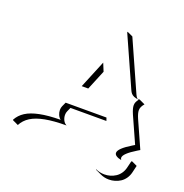

<svg xmlns="http://www.w3.org/2000/svg" viewBox="-154 -638 907 946"><g transform="rotate(20 299.0 -165.0)"><path d="M-26.4 77.6Q-12.2 51 14.6 33.8Q41.5 16.6 85.8 7.6Q130.1 -1.5 194.3 -2Q184.6 -9.5 179.3 -21.9Q174.1 -34.2 174.1 -46.6Q174.1 -58.1 178 -66.7L188.5 -89.8H402.6L408 -73.7H219.7L210 -52Q206.1 -43.7 206.1 -32.7Q206.1 -18.3 212.6 -5Q219.2 8.3 231.2 14.2Q165 14.2 119.5 22.9Q74 31.7 46.4 49.2Q18.8 66.7 4.6 94.2L-25.4 80.1ZM235.1 -193.4 294.9 -338.6 312 -296.9 269.3 -193.4ZM355.5 -518.1 355.7 -522.7 385.7 -508.8 502.9 -246.1Q507.6 -235.8 513.4 -229.5Q519.5 -228.8 526.4 -228.8L556.4 -214.8Q548.1 -205.1 544.1 -196.5Q540 -188 540 -177.7Q540 -162.6 551.5 -136.2L614 3.7L600.3 12Q538.3 49.8 538.3 71.3Q538.3 75.9 541.3 79.8L542 82Q526.6 79.6 516.4 73.1Q506.1 66.7 506.1 57.1Q506.1 34.7 569.3 -3.7L581.5 -11L519.5 -149.4Q507.8 -176.8 507.8 -192.4Q507.8 -202.1 511.4 -210Q514.9 -217.8 522.2 -227.1Q507.1 -227.5 496.8 -231.9Q486.6 -236.3 481.1 -242.7Q475.6 -249 471.2 -259.3ZM441.9 169.2 442.4 167.2Q463.1 177 487.8 177.2Q503.7 177.2 518.6 172.9Q533.4 168.5 546.5 160Q559.6 151.6 569.2 137.7Q578.9 123.8 583 106L590.8 73.7L593.8 69.3L623.8 83.3L615 120.6Q610.6 138.7 600.7 152.8Q590.8 167 577.5 175.7Q564.2 184.3 549 188.8Q533.7 193.4 517.6 193.4Q493.7 193.4 472.2 183.3Z"/></g></svg>

Font: AgreloyOut1
Style: Medium
Weight: 400
Designer: gluk
Foundry: gluk
Version: Version 0.27